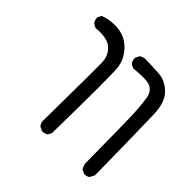

<svg xmlns="http://www.w3.org/2000/svg" viewBox="-135 -519 771 771"><g transform="rotate(45 250.0 -134.0)"><path d="M440.4 121.1Q454.1 121.1 462.9 113.8L473.1 93.8Q469.2 -182.6 466.8 -249.5Q464.4 -313.5 433.1 -343.8Q401.9 -373.5 365.7 -376Q327.1 -378.4 284.7 -379.4Q272.5 -377.9 261.2 -370.6L253.4 -354Q252.9 -352.5 252.9 -351.1Q252.9 -336.9 262.2 -326.2L277.8 -317.9Q308.1 -321.3 329.1 -321.3Q356 -321.3 369.1 -315.9Q394 -304.7 399.4 -274.4Q403.8 -248 406.7 -205.8Q409.7 -163.6 411.6 85.4Q413.1 99.6 420.9 112.8L437 120.6Q439 121.1 440.4 121.1ZM195.8 118.7Q197.8 119.1 200.4 119.1Q203.1 119.1 207 118.2Q215.3 117.2 223.1 111.8L231 95.7Q233.9 -71.3 233.9 -164.8Q233.9 -258.3 231 -279.3Q225.1 -321.3 192.4 -354Q162.6 -383.8 120.1 -388.2Q110.4 -389.2 103.5 -389.2Q82.5 -389.2 67.1 -385.7Q51.8 -382.3 39.1 -377.4L31.7 -361.8Q31.2 -360.4 31.2 -358.9Q31.2 -357.4 31.5 -355Q31.7 -352.5 32.5 -349.6Q33.2 -346.7 34.2 -344.2Q36.6 -338.9 40.5 -334L56.2 -325.7Q69.3 -327.1 78.1 -327.1Q86.9 -327.1 92.8 -326.7Q126.5 -324.7 144 -309.1Q170.4 -286.1 172.4 -250.5Q172.9 -239.7 172.9 -177.2Q172.9 -114.7 170.4 89.4Q171.9 101.6 179.2 110.4Z"/></g></svg>

Font: NaikaiFont
Style: Light
Weight: 300
Version: Version 1.89